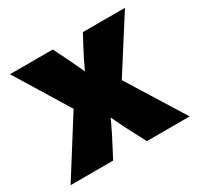

<svg xmlns="http://www.w3.org/2000/svg" viewBox="-121 -667 824 804"><g transform="rotate(-30 291.5 -264.5)"><path d="M3.9 0 208 -323.7 205.6 -220.2 16.1 -529.3H223.1L251.5 -472.2Q271 -433.1 288.1 -395.3Q305.2 -357.4 321.3 -320.8H265.1Q282.7 -357.4 300 -395.3Q317.4 -433.1 338.4 -472.2L368.7 -529.3H572.3L375.5 -220.7L378.4 -323.7L579.6 0H372.6L338.9 -64.5Q318.4 -103 300.8 -140.6Q283.2 -178.2 265.6 -214.4H315.4Q298.3 -178.2 281 -140.6Q263.7 -103 243.2 -64.5L209.5 0Z"/></g></svg>

Font: Inter 24pt Black
Style: Regular
Weight: 900
Designer: Rasmus Andersson
Foundry: rsms
Version: Version 4.001;git-66647c0bb